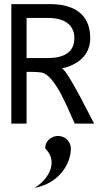

<svg xmlns="http://www.w3.org/2000/svg" viewBox="-20 -600 500 932"><path d="M324 121C324 87 296 60 262 60C228 60 197 87 200 121C262 182 222 266 148 312C271 289 324 191 324 121ZM418 -415C418 -541 326 -580 223 -580H35V0H109V-251H139C154 -251 169 -250 181 -248C250 -237 317 -52 343 0H437C421 -28 311 -254 281 -268C353 -284 418 -328 418 -415ZM341 -415C341 -341 283 -318 209 -318H109V-513H213C286 -513 341 -484 341 -415Z"/></svg>

Font: Charger
Style: Regular
Weight: 400
Designer: Jasper
Foundry: Cannot Into Space Fonts
Version: Version 0.98